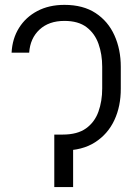

<svg xmlns="http://www.w3.org/2000/svg" viewBox="-20 -757 536 777"><path d="M217.8 -212.4H233.9Q293 -212.4 327.9 -237.3Q362.8 -262.2 378.2 -304.7Q393.6 -347.2 393.6 -398.9V-486.8Q393.6 -537.1 378.7 -579.3Q363.8 -621.6 330.3 -647Q296.9 -672.4 240.7 -672.4Q177.7 -672.4 139.9 -637.2Q102.1 -602.1 98.1 -543.9H26.9Q29.8 -600.6 56.9 -644Q84 -687.5 131.1 -712.4Q178.2 -737.3 240.7 -737.3Q316.4 -737.3 366.9 -704.1Q417.5 -670.9 443.1 -614Q468.8 -557.1 468.8 -486.8V-398.9Q469.2 -327.6 442.9 -271Q416.5 -214.4 364.7 -181.2Q313 -147.9 235.4 -147.9H217.8ZM275.9 -212.4V0H199.7V-212.4Z"/></svg>

Font: Inter 28pt Light
Style: Regular
Weight: 300
Designer: Rasmus Andersson
Foundry: rsms
Version: Version 4.001;git-66647c0bb